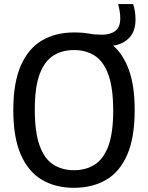

<svg xmlns="http://www.w3.org/2000/svg" viewBox="-20 -908 723 938"><path d="M341.5 9.5Q252 9.5 185.5 -29.2Q119 -68 82 -151.8Q45 -235.5 45 -370Q45 -504.5 82 -588.2Q119 -672 185.8 -710.8Q252.5 -749.5 341.5 -749.5Q383 -749.5 413 -744Q443 -738.5 478 -738.5Q519 -738.5 543.2 -756.8Q567.5 -775 567.5 -817.5Q567.5 -836 564.8 -852.8Q562 -869.5 557 -888H630.5Q642 -854 642 -812.5Q642 -756 612.2 -724.2Q582.5 -692.5 533 -685Q583 -641.5 610.5 -564Q638 -486.5 638 -370Q638 -235 601.2 -151.2Q564.5 -67.5 497.8 -29Q431 9.5 341.5 9.5ZM341.5 -76.5Q400 -76.5 443 -104Q486 -131.5 509.5 -195Q533 -258.5 533 -367Q533 -478.5 509.5 -543.2Q486 -608 443 -635.8Q400 -663.5 341.5 -663.5Q283 -663.5 240 -636Q197 -608.5 173.5 -545Q150 -481.5 150 -373Q150 -261.5 173.5 -196.8Q197 -132 240 -104.2Q283 -76.5 341.5 -76.5Z"/></svg>

Font: Encode Sans SemiCondensed SemiCondensed Medium
Style: Regular
Weight: 500
Width: 4
Designer: Multiple Designers
Foundry: Impallari Type
Version: Version 3.000; ttfautohint (v1.8.3) -l 8 -r 50 -G 200 -x 14 